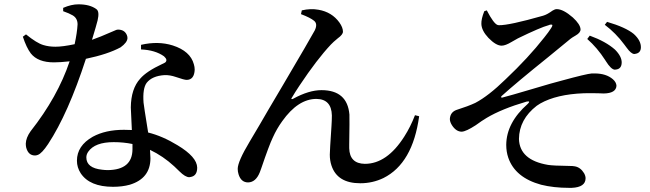

<svg xmlns="http://www.w3.org/2000/svg" viewBox="-20 -821 3040 898"><path d="M275.4 -768.6V-784.2Q313.5 -800.8 346.7 -800.8Q400.4 -800.8 430.7 -778.3Q446.3 -767.6 436.5 -725.6Q430.7 -702.1 410.2 -634.8Q442.4 -645.5 513.7 -676.8Q525.4 -682.6 531.2 -682.6Q562.5 -682.6 573.2 -657.2Q576.2 -650.4 576.2 -642.6Q575.2 -622.1 543.9 -599.6Q484.4 -567.4 381.8 -545.9Q298.8 -290 205.1 -147.5Q175.8 -103.5 157.2 -96.7Q150.4 -93.8 143.6 -93.8Q112.3 -93.8 102.5 -130.9Q100.6 -139.6 100.6 -149.4Q101.6 -176.8 123 -207Q250 -368.2 305.7 -534.2Q261.7 -529.3 232.4 -529.3Q157.2 -529.3 124 -571.3Q103.5 -598.6 86.9 -649.4L101.6 -660.2Q152.3 -619.1 182.6 -610.4Q208 -602.5 239.3 -602.5Q273.4 -602.5 329.1 -614.3Q340.8 -668.9 342.8 -707Q342.8 -735.4 320.3 -749Q303.7 -758.8 275.4 -768.6ZM599.6 -122.1V-147.5Q557.6 -156.2 511.7 -156.2Q423.8 -156.2 392.6 -111.3Q383.8 -98.6 383.8 -85Q383.8 -35.2 457 -27.3Q470.7 -25.4 485.4 -25.4Q598.6 -27.3 599.6 -122.1ZM639.6 -589.8V-611.3Q719.7 -629.9 788.1 -608.4Q870.1 -582 886.7 -520.5Q890.6 -507.8 890.6 -495.1Q888.7 -448.2 853.5 -447.3Q841.8 -447.3 802.7 -460.9Q774.4 -470.7 749 -469.7Q691.4 -465.8 666 -433.6Q646.5 -407.2 651.4 -340.8Q652.3 -329.1 672.9 -201.2Q740.2 -184.6 810.5 -141.6Q901.4 -86.9 902.3 -37.1Q902.3 2 871.1 6.8Q868.2 7.8 865.2 7.8Q846.7 7.8 819.3 -19.5Q801.8 -37.1 794.9 -43Q743.2 -90.8 681.6 -120.1Q683.6 -92.8 683.6 -81.1Q683.6 13.7 586.9 43Q551.8 52.7 508.8 52.7Q399.4 52.7 357.4 -10.7Q339.8 -38.1 339.8 -69.3Q339.8 -139.6 414.1 -181.6Q473.6 -213.9 559.6 -213.9Q585 -213.9 596.7 -212.9Q591.8 -303.7 591.8 -318.4Q592.8 -406.2 635.7 -453.1Q665 -487.3 738.3 -521.5Q747.1 -526.4 752 -528.3Q766.6 -540 747.1 -557.6Q706.1 -586.9 639.6 -589.8Z M1449.2 -723.6Q1431.6 -738.3 1387.7 -754.9L1391.6 -772.5Q1432.6 -782.2 1469.7 -775.4Q1532.2 -764.6 1567.4 -715.8Q1584 -692.4 1584 -672.9Q1584 -659.2 1559.6 -641.6Q1538.1 -624 1527.3 -612.3Q1462.9 -543.9 1380.9 -420.9Q1359.4 -388.7 1345.7 -365.2Q1339.8 -357.4 1345.7 -357.4Q1348.6 -357.4 1351.6 -359.4Q1424.8 -399.4 1483.4 -399.4Q1604.5 -399.4 1614.3 -285.2Q1614.3 -281.2 1614.3 -278.3Q1615.2 -265.6 1613.3 -144.5Q1613.3 -134.8 1613.3 -127.9Q1615.2 -55.7 1686.5 -54.7Q1790 -54.7 1871.1 -182.6Q1900.4 -228.5 1920.9 -282.2L1940.4 -277.3Q1910.2 -56.6 1773.4 11.7Q1722.7 36.1 1665 36.1Q1557.6 36.1 1530.3 -46.9Q1522.5 -70.3 1522.5 -97.7Q1522.5 -115.2 1530.3 -230.5Q1532.2 -258.8 1532.2 -281.2Q1530.3 -357.4 1460 -358.4Q1374 -358.4 1299.8 -253.9Q1274.4 -218.8 1255.9 -177.7Q1239.3 -143.6 1202.1 -34.2Q1198.2 -23.4 1195.3 -15.6Q1176.8 31.2 1140.6 32.2Q1107.4 32.2 1095.7 -5.9Q1091.8 -18.6 1091.8 -31.2Q1091.8 -65.4 1147.5 -158.2Q1189.5 -229.5 1194.3 -237.3Q1222.7 -287.1 1302.7 -421.9Q1431.6 -640.6 1452.1 -678.7Q1466.8 -709 1449.2 -723.6Z M2245.1 -768.6 2256.8 -772.5Q2289.1 -710 2307.6 -704.1Q2311.5 -703.1 2313.5 -703.1Q2360.4 -702.1 2518.6 -747.1Q2522.5 -748 2524.4 -749Q2540 -753.9 2564.5 -771.5Q2575.2 -778.3 2584 -778.3Q2614.3 -778.3 2659.2 -739.3Q2694.3 -707 2695.3 -683.6Q2695.3 -668 2672.9 -655.3Q2654.3 -644.5 2648.4 -639.6Q2617.2 -613.3 2544.9 -554.7Q2395.5 -434.6 2325.2 -371.1Q2321.3 -364.3 2328.1 -364.3Q2366.2 -374 2464.8 -403.3Q2572.3 -435.5 2608.4 -444.3Q2722.7 -475.6 2748 -477.5Q2754.9 -477.5 2760.7 -477.5Q2815.4 -477.5 2846.7 -450.2Q2862.3 -436.5 2863.3 -419.9Q2861.3 -384.8 2803.7 -383.8Q2794.9 -383.8 2776.4 -384.8Q2735.4 -385.7 2710 -384.8Q2583 -379.9 2506.8 -336.9Q2497.1 -331.1 2490.2 -326.2Q2408.2 -262.7 2407.2 -170.9Q2410.2 -72.3 2543 -49.8Q2566.4 -45.9 2642.6 -44.9Q2659.2 -44.9 2668.9 -43Q2695.3 -38.1 2711.9 -10.7Q2718.8 2 2718.8 12.7Q2718.8 54.7 2654.3 57.6Q2647.5 57.6 2641.6 57.6Q2569.3 57.6 2510.7 43Q2389.6 9.8 2357.4 -83Q2347.7 -111.3 2347.7 -143.6Q2348.6 -247.1 2448.2 -335Q2460 -346.7 2451.2 -346.7Q2447.3 -346.7 2442.4 -345.7Q2326.2 -311.5 2255.9 -269.5Q2234.4 -256.8 2205.1 -235.4Q2160.2 -206.1 2139.6 -205.1Q2113.3 -205.1 2093.8 -235.4Q2084 -251 2084 -264.6Q2085.9 -295.9 2114.3 -306.6Q2169.9 -324.2 2203.1 -339.8Q2264.6 -372.1 2344.7 -450.2Q2451.2 -550.8 2525.4 -645.5Q2545.9 -670.9 2557.6 -689.5Q2569.3 -707 2557.6 -706.1Q2551.8 -706.1 2545.9 -703.1Q2508.8 -693.4 2402.3 -641.6Q2390.6 -635.7 2373 -625Q2343.8 -607.4 2326.2 -607.4Q2299.8 -607.4 2264.6 -643.6Q2232.4 -677.7 2231.4 -709Q2230.5 -732.4 2245.1 -768.6ZM2808.6 -705.1 2819.3 -718.8Q2906.2 -693.4 2944.3 -662.1Q2978.5 -630.9 2977.5 -598.6Q2976.6 -573.2 2952.1 -569.3Q2949.2 -568.4 2946.3 -568.4Q2931.6 -569.3 2911.1 -597.7Q2901.4 -611.3 2899.4 -613.3Q2860.4 -666 2808.6 -705.1ZM2726.6 -638.7 2738.3 -654.3Q2813.5 -627 2856.4 -588.9Q2888.7 -556.6 2887.7 -527.3Q2886.7 -500 2863.3 -496.1Q2859.4 -495.1 2855.5 -495.1Q2837.9 -496.1 2813.5 -535.2Q2811.5 -538.1 2810.5 -540Q2773.4 -597.7 2726.6 -638.7Z"/></svg>

Font: GenYoMin JP SemiBold
Style: Regular
Weight: 600
Version: Version 1.001;PS 1;hotconv 16.6.51;makeotf.lib2.5.65220 DEVE